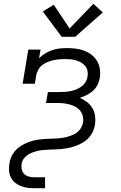

<svg xmlns="http://www.w3.org/2000/svg" viewBox="-20 -793 640 1018"><path d="M162 205Q143 205 124.5 202.5Q106 200 89 193Q72 186 58.5 174.5Q45 163 37 146.5Q29 130 28 111Q27 92 30 74Q32 57 39 40.5Q46 24 57.5 10Q69 -4 84 -14.5Q99 -25 115 -32.5Q131 -40 148 -45Q165 -50 181.5 -52.5Q198 -55 215 -56Q232 -57 249 -57.5Q266 -58 282.5 -59Q299 -60 316 -63Q333 -66 350 -71.5Q367 -77 382 -86.5Q397 -96 407 -111Q417 -126 420 -143Q423 -160 419 -176.5Q415 -193 405.5 -205.5Q396 -218 381.5 -226Q367 -234 351.5 -238.5Q336 -243 319 -245Q302 -247 285 -247H224L234 -305H294Q309 -305 324 -306Q339 -307 354.5 -310Q370 -313 384.5 -319Q399 -325 412 -334.5Q425 -344 433.5 -358Q442 -372 444 -387Q447 -402 444 -417Q441 -432 432 -443Q423 -454 410 -461.5Q397 -469 383 -473Q369 -477 353.5 -478.5Q338 -480 323 -480Q308 -480 293 -478.5Q278 -477 262.5 -473.5Q247 -470 232 -464Q217 -458 204 -448Q191 -438 183 -423.5Q175 -409 172 -394L165 -349H100L130 -530H195L187 -484Q202 -499 220 -510Q238 -521 257.5 -527.5Q277 -534 296.5 -536Q316 -538 336 -538Q359 -538 382.5 -535Q406 -532 427 -524Q448 -516 466 -502Q484 -488 495 -469Q506 -450 509.5 -426.5Q513 -403 509 -380Q506 -361 497 -343Q488 -325 473 -311.5Q458 -298 439.5 -289Q421 -280 403 -274Q423 -266 440.5 -252.5Q458 -239 469.5 -220.5Q481 -202 484 -179Q487 -156 484 -133Q481 -116 474.5 -100Q468 -84 457 -70Q446 -56 431.5 -45.5Q417 -35 401 -27.5Q385 -20 368.5 -15Q352 -10 335.5 -7Q319 -4 302.5 -2.5Q286 -1 269.5 -0.5Q253 0 236.5 0.5Q220 1 203.5 3Q187 5 170 9.5Q153 14 137.5 22Q122 30 110 43.5Q98 57 95 73Q92 89 95 104Q98 119 108 129Q118 139 132.5 143Q147 147 162 147H219V205ZM307 -598 207 -732 265 -768 349 -642 475 -773 525 -727 379 -598Z"/></svg>

Font: Iosevka Curly Slab LtExObl
Style: Regular
Weight: 300
Width: 7
Italic angle: -9°
Monospace: yes
Designer: Belleve Invis
Foundry: Belleve Invis
Version: Version 11.1.0; ttfautohint (v1.8.3)